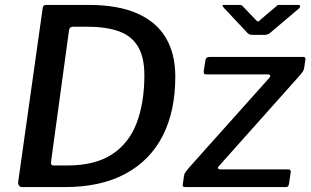

<svg xmlns="http://www.w3.org/2000/svg" viewBox="-20 -762 1265 782"><path d="M71 0Q62 0 57.5 -6Q53 -12 54 -21L154 -730Q155 -737 158.5 -739.5Q162 -742 170 -742H340Q460 -742 538.5 -707.5Q617 -673 655.5 -608Q694 -543 694 -450Q694 -309 642.5 -208.5Q591 -108 490.5 -54Q390 0 243 0H71ZM253 -88Q366 -88 435 -132.5Q504 -177 536 -259.5Q568 -342 568 -456Q568 -528 542.5 -571.5Q517 -615 465.5 -634Q414 -653 338 -653H276Q263 -653 261 -638L188 -104Q187 -95 189.5 -91.5Q192 -88 199 -88ZM737 0Q728 0 725.5 -3Q723 -6 725 -15L729 -43Q730 -53 734.5 -59.5Q739 -66 748 -77L1077 -445Q1082 -451 1080.5 -455Q1079 -459 1070 -459H820Q813 -459 811 -462.5Q809 -466 810 -474L817 -519Q819 -525 823 -527.5Q827 -530 832 -530H1216Q1225 -530 1224 -520L1219 -486Q1218 -478 1213.5 -471Q1209 -464 1202 -456L872 -86Q866 -80 868.5 -76Q871 -72 877 -72H1154Q1166 -72 1164 -60L1157 -13Q1156 -7 1153.5 -3.5Q1151 0 1143 0H737ZM1106 -737Q1111 -742 1115.5 -742Q1120 -742 1126 -742H1193Q1201 -742 1202.5 -738Q1204 -734 1197 -727L1079 -627Q1075 -624 1070 -622Q1065 -620 1057 -620H1008Q998 -620 992.5 -624Q987 -628 983 -633L891 -731Q887 -737 886 -739.5Q885 -742 891 -742H954Q961 -742 965 -740Q969 -738 972 -733L1021 -682Q1030 -672 1033.5 -675Q1037 -678 1047 -687Z"/></svg>

Font: Libre Franklin Medium
Style: Italic
Weight: 500
Italic angle: -8°
Designer: Pablo Impallari, Rodrigo Fuenzalida, Nhung Nguyen
Foundry: Impallari Type
Version: Version 3.000